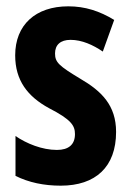

<svg xmlns="http://www.w3.org/2000/svg" viewBox="-20 -577 414 607"><path d="M347 -160C347 -244 301 -289 234 -328C166 -369 154 -380 154 -408C154 -435 171 -451 203 -451C239 -451 274 -435 305 -414L341 -514C295 -542 249 -557 196 -557C92 -557 28 -498 28 -402C28 -323 67 -272 135 -235C205 -199 217 -180 217 -153C217 -120 197 -103 160 -103C113 -103 64 -123 29 -147V-21C71 0 119 10 172 10C282 10 347 -49 347 -160Z"/></svg>

Font: Noto Sans Arabic UI XCn
Style: Bold
Weight: 700
Width: 2
Designer: Monotype Design Team, Nadine Chahine and Nizar Qandah
Foundry: Monotype Imaging Inc.
Version: Version 2.010